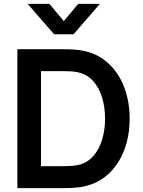

<svg xmlns="http://www.w3.org/2000/svg" viewBox="-20 -975 740 995"><path d="M299.3 0H70V-720H299.3Q308.6 -720 335.4 -719.5Q362.2 -719 387 -715.8Q472.8 -705.2 531.9 -655.2Q591 -605.3 621.5 -528.5Q652 -451.6 652 -360Q652 -268.3 621.5 -191.5Q591 -114.6 531.9 -64.7Q472.8 -14.8 387 -4.2Q362.3 -1.1 335.4 -0.5Q308.4 0 299.3 0ZM192.5 -606.3V-113.7H299.3Q314.6 -113.7 337.8 -114.5Q361 -115.4 379.2 -118.8Q430.2 -128.8 462.2 -164.6Q494.2 -200.5 509.3 -252Q524.5 -303.4 524.5 -360Q524.5 -418.7 508.9 -470.1Q493.3 -521.6 461.1 -556.6Q428.9 -591.7 379.2 -601.2Q361 -605 337.7 -605.7Q314.3 -606.3 299.3 -606.3ZM236 -955H123.5L260.2 -797.5H361.2L497.8 -955H385.3L310.7 -865.8Z"/></svg>

Font: Manrope Variable Light
Style: Regular
Weight: 200
Designer: Mikhail Sharanda
Foundry: Mikhail Sharanda
Version: Version 4.505